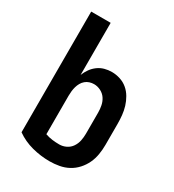

<svg xmlns="http://www.w3.org/2000/svg" viewBox="-180 -838 859 948"><g transform="rotate(30 250.0 -363.5)"><path d="M250 8Q199 8 149.5 -5Q100 -18 59 -47V-735H170V-438Q178 -458 190 -475Q202 -492 219 -504.5Q236 -517 256 -522.5Q276 -528 297 -528Q321 -528 344.5 -520.5Q368 -513 386.5 -497.5Q405 -482 417.5 -460.5Q430 -439 437 -416Q444 -393 446.5 -368.5Q449 -344 449 -320V-200Q449 -173 444.5 -145.5Q440 -118 428.5 -93.5Q417 -69 398.5 -48.5Q380 -28 356 -15Q332 -2 304.5 3Q277 8 250 8ZM250 -88Q270 -88 288.5 -97Q307 -106 318.5 -123Q330 -140 334 -160Q338 -180 338 -200V-320Q338 -340 334 -360Q330 -380 319 -396.5Q308 -413 289.5 -422.5Q271 -432 251 -432Q238 -432 225.5 -428Q213 -424 203 -415.5Q193 -407 186.5 -395.5Q180 -384 176.5 -371.5Q173 -359 171.5 -346Q170 -333 170 -320V-100Q190 -93 210 -90.5Q230 -88 250 -88Z"/></g></svg>

Font: Iosevka SS18
Style: Bold
Weight: 700
Monospace: yes
Designer: Belleve Invis
Foundry: Belleve Invis
Version: Version 25.1.1; ttfautohint (v1.8.4)